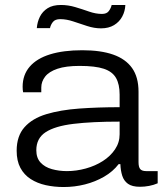

<svg xmlns="http://www.w3.org/2000/svg" viewBox="-20 -740 658 772"><path d="M236 12Q198 12 164 4.5Q130 -3 103.5 -20Q77 -37 62 -65Q47 -93 47 -134Q47 -193 78.5 -228.5Q110 -264 166.5 -281Q223 -298 298.5 -303.5Q374 -309 461 -309V-360Q461 -401 446.5 -426.5Q432 -452 397.5 -463.5Q363 -475 300 -475Q245 -475 211 -463.5Q177 -452 161.5 -432Q146 -412 146 -388V-369H73Q72 -374 71.5 -379Q71 -384 71 -391Q71 -439 99.5 -472Q128 -505 181.5 -521.5Q235 -538 311 -538Q385 -538 435 -520.5Q485 -503 511 -466.5Q537 -430 537 -371V-88Q537 -68 544 -60Q551 -52 568 -52H614V-3Q598 4 579.5 7.5Q561 11 543 11Q511 11 494.5 -1Q478 -13 471.5 -33.5Q465 -54 464 -80H457Q434 -50 398.5 -29.5Q363 -9 321.5 1.5Q280 12 236 12ZM249 -52Q287 -52 325 -62.5Q363 -73 393.5 -92.5Q424 -112 442.5 -139.5Q461 -167 461 -200V-251Q350 -251 275.5 -242Q201 -233 163.5 -208.5Q126 -184 126 -136Q126 -105 143 -86.5Q160 -68 188.5 -60Q217 -52 249 -52ZM128 -627Q130 -652 140.5 -673Q151 -694 171.5 -707Q192 -720 225 -720Q254 -720 282.5 -711.5Q311 -703 338 -693.5Q365 -684 390 -684Q409 -684 417.5 -695.5Q426 -707 429 -720H484Q483 -695 471.5 -673.5Q460 -652 438.5 -639Q417 -626 386 -626Q359 -626 330 -635.5Q301 -645 274 -654Q247 -663 222 -663Q202 -663 193 -652Q184 -641 181 -627Z"/></svg>

Font: Archivo SemiExpanded Light
Style: Regular
Weight: 300
Width: 6
Designer: Hector Gatti
Foundry: Omnibus-Type
Version: Version 2.001